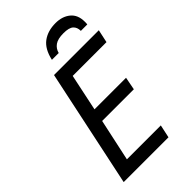

<svg xmlns="http://www.w3.org/2000/svg" viewBox="-272 -1008 1097 1097"><g transform="rotate(-45 277.0 -459.0)"><path d="M41 0 192 -714H554L537 -635H264L217 -412H472L457 -334H201L146 -79H420L403 0ZM245 -784Q261 -856 303 -887Q345 -918 408 -918Q462 -918 497 -889.5Q532 -861 532 -806Q532 -801 532 -795.5Q532 -790 531 -784H479Q479 -813 461.5 -829Q444 -845 399 -845Q353 -845 330 -828.5Q307 -812 300 -784Z"/></g></svg>

Font: BC Sans
Style: Italic
Weight: 400
Italic angle: -12°
Designer: Monotype Design Team
Designer: Province of B.C.
Foundry: Monotype Imaging Inc.
Version: Version 2.000;GOOG;noto-source:20170915:90ef993387c0